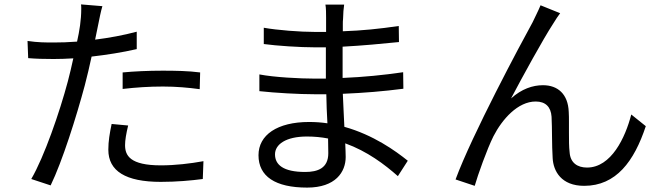

<svg xmlns="http://www.w3.org/2000/svg" viewBox="-20 -812 3010 872"><path d="M601 -668C541 -652 476 -640 412 -632L427 -705C431 -725 438 -761 445 -784L348 -792C349 -785 349 -779 349 -772C349 -721 341 -672 330 -623C291 -620 257 -619 224 -619C188 -619 152 -619 105 -626L108 -548C143 -545 179 -544 223 -544C251 -544 281 -545 313 -547C305 -511 297 -475 288 -442C251 -303 181 -100 122 1L210 30C263 -79 327 -282 365 -424C376 -467 387 -512 396 -555C465 -563 536 -574 601 -589ZM537 -408C598 -415 656 -419 720 -419C780 -419 836 -414 887 -407L889 -483C836 -490 775 -491 718 -491C654 -491 589 -488 537 -483ZM487 -249C478 -206 472 -171 472 -132C472 -35 551 14 710 14C782 14 848 8 901 1L904 -80C844 -69 775 -61 711 -61C570 -61 548 -106 548 -153C548 -175 553 -205 562 -242Z M1832 -82C1776 -127 1676 -199 1544 -236C1541 -283 1540 -335 1537 -386C1633 -390 1719 -397 1812 -409L1811 -484C1722 -471 1632 -462 1536 -458V-600C1629 -605 1712 -613 1792 -621L1791 -694C1703 -681 1625 -673 1537 -670V-702C1537 -711 1537 -718 1538 -725C1539 -754 1540 -772 1543 -791H1458C1461 -776 1461 -748 1461 -732V-667H1410C1343 -667 1239 -675 1178 -686V-612C1237 -604 1341 -597 1411 -597H1460V-455H1407C1343 -455 1225 -461 1158 -474V-398C1230 -390 1338 -384 1407 -384H1462C1463 -343 1464 -296 1467 -252C1440 -256 1413 -258 1384 -258C1239 -258 1154 -199 1154 -107C1154 -11 1230 40 1375 40C1504 40 1550 -31 1550 -99C1550 -114 1549 -136 1548 -161C1648 -125 1727 -65 1787 -12ZM1471 -116C1471 -48 1423 -31 1366 -31C1266 -31 1229 -64 1229 -111C1229 -156 1278 -192 1374 -192C1407 -192 1439 -189 1470 -183C1470 -156 1471 -133 1471 -116Z M2435 -788C2423 -759 2410 -735 2399 -711C2346 -615 2123 -198 2049 3L2136 32C2150 -17 2192 -135 2221 -193C2261 -271 2332 -351 2413 -351C2458 -351 2482 -326 2485 -282C2488 -229 2486 -154 2490 -94C2493 -35 2529 32 2633 32C2778 32 2860 -79 2913 -239L2847 -292C2820 -187 2756 -51 2646 -51C2603 -51 2570 -72 2567 -121C2564 -145 2564 -176 2564 -209V-258C2564 -274 2564 -289 2563 -304C2560 -384 2514 -425 2446 -425C2399 -425 2349 -408 2301 -365C2352 -462 2447 -635 2492 -704C2504 -724 2515 -740 2524 -752Z"/></svg>

Font: Spoqa Han Sans Neo Regular
Style: Regular
Weight: 400
Designer: [Spoqa Han Sans Neo] Dong-huui Kim  Younghwa Kang  Yujin Lee  [Noto Sans] Ryoko NISHIZUKA  (kana & ideographs); Paul D. 
Foundry: Spoqa (http://www.spoqa-han-sans.com)
Version: Version 1.000